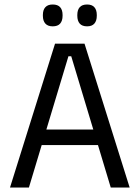

<svg xmlns="http://www.w3.org/2000/svg" viewBox="-20 -833 620 853"><path d="M24.5 0 224.5 -639H355.5L556 0H472L296.5 -583H284L108.5 0ZM144.5 -188.5V-257.5H435.5V-188.5ZM214 -716Q192.5 -716 181.5 -728.2Q170.5 -740.5 170.5 -763V-766.5Q170.5 -789 181.5 -801Q192.5 -813 214 -813Q236.5 -813 247.2 -801Q258 -789 258 -766.5V-763Q258 -740.5 247.2 -728.2Q236.5 -716 214 -716ZM367 -716Q345 -716 334.2 -728.2Q323.5 -740.5 323.5 -763V-766.5Q323.5 -789 334.2 -801Q345 -813 367 -813Q388.5 -813 399.2 -801Q410 -789 410 -766.5V-763Q410 -740.5 399.2 -728.2Q388.5 -716 367 -716Z"/></svg>

Font: Anek Tamil Medium
Style: Regular
Weight: 400
Version: Version 1.003